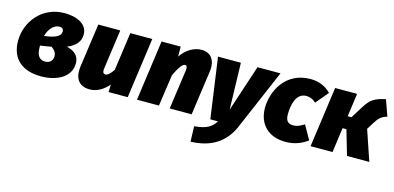

<svg xmlns="http://www.w3.org/2000/svg" viewBox="-71 -983 3367 1639"><g transform="rotate(15 1613.0 -163.0)"><path d="M339 -554C132 -554 13 -385 13 -224C13 -61 117 20 280 20C409 20 540 -36 540 -164C540 -237 488 -268 429 -282C507 -315 541 -358 541 -421C541 -507 451 -554 339 -554ZM325 -431C351 -431 361 -416 361 -397C361 -357 315 -331 216 -320C234 -382 273 -431 325 -431ZM303 -248C330 -229 348 -207 348 -177C348 -130 315 -111 283 -111C237 -111 205 -137 205 -217V-232C241 -237 273 -242 303 -248Z M710 20C774 20 831 -15 875 -67L873 0H1042L1116 -534H922L875 -197C853 -163 828 -138 808 -138C791 -138 779 -147 785 -189L833 -534H639L585 -151C571 -49 609 20 710 20Z M1547 -554C1479 -554 1410 -511 1368 -446L1367 -534H1198L1124 0H1318L1358 -278C1393 -353 1421 -393 1445 -393C1458 -393 1467 -383 1461 -341L1413 0H1607L1662 -393C1676 -495 1630 -554 1547 -554Z M2249 -534H2046L1910 -122L1899 -534H1697L1772 0H1840C1802 60 1756 83 1654 93L1658 228C1834 223 1956 148 2020 0Z M2512 -554C2284 -554 2197 -355 2197 -217C2197 -74 2286 20 2441 20C2519 20 2580 -5 2634 -44L2564 -168C2527 -145 2502 -133 2469 -133C2429 -133 2400 -148 2400 -212C2400 -291 2420 -405 2513 -405C2543 -405 2571 -395 2599 -369L2692 -480C2647 -527 2585 -554 2512 -554Z M3176 -554C3077 -535 3041 -504 3001 -441L2931 -329H2898L2926 -534H2732L2658 0H2852L2882 -219H2916L2980 0H3177L3086 -268L3124 -329C3151 -372 3171 -397 3226 -413Z"/></g></svg>

Font: Fira Sans Heavy
Style: Italic
Weight: 900
Italic angle: -8°
Designer: bBox Type GmbH & Carrois Corporate GbR & Edenspiekermann AG
Foundry: bBox Type GmbH & Carrois Corporate GbR & Edenspiekermann AG
Version: Version 4.301;PS 004.301;hotconv 1.0.88;makeotf.lib2.5.64775